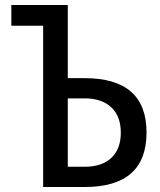

<svg xmlns="http://www.w3.org/2000/svg" viewBox="-20 -749 642 769"><path d="M152.8 -646H25.4V-729H251.5V-436H318.8Q566.9 -436 566.9 -218.3Q566.9 0 318.8 0H152.8ZM318.8 -81.1Q388.2 -81.1 426 -116.7Q463.9 -152.3 463.9 -217.8Q463.9 -283.2 425.8 -319.1Q387.7 -355 318.8 -355H251.5V-81.1Z"/></svg>

Font: Vazir Code Hack
Style: Code-Hack
Weight: 400
Foundry: DejaVu fonts team - Redesigned by Saber Rastikerdar
Version: Version 1.1.2